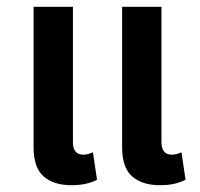

<svg xmlns="http://www.w3.org/2000/svg" viewBox="-20 -537 590 566"><path d="M191 9Q235 9 266 -7L254 -88Q238 -81 226 -81Q195 -81 195 -118V-517H79V-103Q79 -43 108.5 -17Q138 9 191 9ZM452 9Q496 9 527 -7L515 -88Q499 -81 487 -81Q456 -81 456 -118V-517H340V-103Q340 -43 369.5 -17Q399 9 452 9Z"/></svg>

Font: Noto Sans Thai UI Condensed Semi
Style: Regular
Weight: 600
Width: 3
Designer: Monotype Design Team
Foundry: Monotype Imaging Inc.
Version: Version 1.901